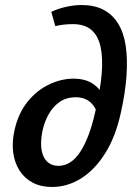

<svg xmlns="http://www.w3.org/2000/svg" viewBox="-20 -731 525 764"><path d="M187 13Q143 13 110.5 -4Q78 -21 58 -52Q38 -83 32.5 -124.5Q27 -166 38 -214Q53 -281 90 -326.5Q127 -372 175.5 -395Q224 -418 272 -418Q321 -418 351.5 -396.5Q382 -375 395 -340L362 -294Q349 -320 329 -332Q309 -344 282 -344Q243 -344 216 -324.5Q189 -305 172 -273.5Q155 -242 148 -205Q140 -161 146 -131Q152 -101 169.5 -86Q187 -71 212 -71Q263 -71 299.5 -127Q336 -183 359 -286Q379 -371 384.5 -436Q390 -501 380 -545.5Q370 -590 343 -612.5Q316 -635 270 -635Q251 -635 233.5 -633Q216 -631 200 -627L184 -684Q215 -698 246 -704.5Q277 -711 305 -711Q355 -711 391 -692.5Q427 -674 449.5 -638Q472 -602 480 -550Q488 -498 483.5 -431Q479 -364 461 -283Q440 -187 398.5 -121Q357 -55 302.5 -21Q248 13 187 13Z"/></svg>

Font: Ysabeau Office
Style: Bold Italic
Weight: 700
Italic angle: -12°
Designer: Christian Thalmann (Catharsis Fonts)
Version: Version 2.001;gftools[0.9.30]; featfreeze: tnum,lnum,ss02